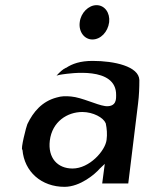

<svg xmlns="http://www.w3.org/2000/svg" viewBox="-20 -721 573 744"><path d="M236 -458H235C224 -453 213 -443 199 -428C205 -430 215 -432 223 -433C247 -436 432 -466 430 -352C430 -345 430 -338 428 -331C423 -310 401 -308 387 -310C353 -315 298 -343 256 -347C234 -349 219 -349 199 -343C143 -328 109 -288 86 -240C83 -235 58 -139 67 -141C74 -55 141 3 230 3C291 3 349 -47 366 -67L386 -86L376 -10H477L515 -320C519 -352 520 -382 520 -411C518 -464 423 -485 339 -485C291 -485 260 -474 236 -458ZM261 -68C203 -68 165 -109 173 -176C182 -250 241 -287 299 -287C341 -287 381 -265 389 -244L390 -243V-242C394 -223 396 -201 393 -179C388 -137 327 -68 261 -68ZM289 -635C284 -598 307 -568 338 -568C370 -568 398 -597 403 -635C407 -671 386 -701 354 -701C323 -701 293 -671 289 -635Z"/></svg>

Font: Bluebird
Style: LiNrwObl
Weight: 300
Designer: Jasper
Foundry: Cannot Into Space Fonts
Version: Version 0.98